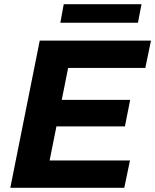

<svg xmlns="http://www.w3.org/2000/svg" viewBox="-20 -893 738 913"><path d="M262 -418H599L574 -292H237ZM216 -130H598L571 0H29L169 -700H698L671 -570H304ZM267 -785 283 -873H653L636 -785Z"/></svg>

Font: Montserrat Thin
Style: Bold Italic
Weight: 700
Italic angle: -11.3°
Version: Version 9.000